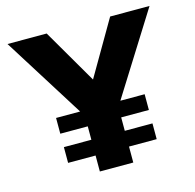

<svg xmlns="http://www.w3.org/2000/svg" viewBox="-99 -769 885 871"><g transform="rotate(-15 343.5 -333.5)"><path d="M265 0V-75H136V-149H265V-212H136V-286H249L10 -667H194L343 -411L492 -667H677L438 -286H552V-212H422V-149H552V-75H422V0Z"/></g></svg>

Font: Atkinson Hyperlegible Pro
Style: Bold
Weight: 700
Designer: Elliott Scott, Megan Eiswerth, Linus Boman, Theodore Petrosky, Jacob Perez
Foundry: Braille Institute
Version: Version 1.5.1